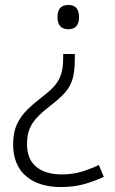

<svg xmlns="http://www.w3.org/2000/svg" viewBox="-20 -629 464 775"><path d="M282 -391Q282 -348 275 -318Q268 -288 249.5 -264Q231 -240 198 -214Q160 -185 136 -161.5Q112 -138 100.5 -111.5Q89 -85 89 -48Q89 14 126.5 44.5Q164 75 229 75Q272 75 307.5 64.5Q343 54 379 37L399 85Q357 104 316.5 115Q276 126 226 126Q136 126 84.5 81.5Q33 37 33 -47Q33 -94 48.5 -127.5Q64 -161 92 -188Q120 -215 158 -244Q188 -267 204.5 -288Q221 -309 228 -334Q235 -359 235 -396V-411H282ZM299 -560Q299 -511 256 -511Q212 -511 212 -560Q212 -609 256 -609Q299 -609 299 -560Z"/></svg>

Font: Noto Sans Malayalam UI Light
Style: Regular
Weight: 300
Designer: Jelle Bosma - Monotype Design Team
Foundry: Monotype Imaging Inc.
Version: Version 2.104; ttfautohint (v1.8.4.7-5d5b)